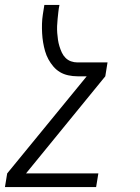

<svg xmlns="http://www.w3.org/2000/svg" viewBox="-46 -540 566 775"><path d="M342 215H-26L-17 160L304 -232H267Q248 -232 229.5 -236Q211 -240 196 -249Q181 -258 169.5 -271.5Q158 -285 149.5 -300.5Q141 -316 136 -333.5Q131 -351 128 -369Q125 -387 124 -406Q123 -425 123.5 -444Q124 -463 127 -482Q130 -501 133 -520H194Q191 -506 189.5 -491.5Q188 -477 186.5 -463Q185 -449 184.5 -435Q184 -421 185 -407Q186 -393 188 -379.5Q190 -366 194 -353Q198 -340 203.5 -328Q209 -316 218.5 -306.5Q228 -297 240.5 -292.5Q253 -288 267 -288H388L379 -232L59 160H351Z"/></svg>

Font: Iosevka Light Oblique
Style: Regular
Weight: 300
Italic angle: -9°
Monospace: yes
Designer: Belleve Invis
Foundry: Belleve Invis
Version: Version 32.5.0; ttfautohint (v1.8.4)